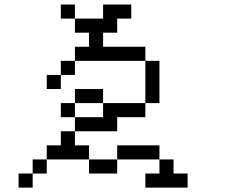

<svg xmlns="http://www.w3.org/2000/svg" viewBox="-20 -770 1040 852"><path d="M812.5 62.5V0H750V-62.5H687.5V0H625V62.5ZM562.5 -687.5V-750H437.5V-687.5H312.5V-625H375V-562.5H312.5V-500H250V-437.5H187.5V-375H250V-437.5H312.5V-500H625V-312.5H437.5V-250H312.5V-187.5H250V-125H187.5V-62.5H125V0H62.5V62.5H125V0H187.5V-62.5H375V0H500V-62.5H375V-125H312.5V-187.5H500V-250H625V-312.5H687.5V-500H625V-562.5H437.5V-625H500V-687.5ZM500 -62.5H687.5V-125H500ZM312.5 -250V-312.5H250V-250ZM312.5 -312.5H437.5V-375H312.5ZM312.5 -687.5V-750H250V-687.5Z"/></svg>

Font: Unifont
Style: Regular
Weight: 500
Version: Version 15.1.04